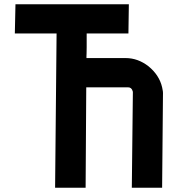

<svg xmlns="http://www.w3.org/2000/svg" viewBox="-20 -886 840 906"><path d="M240 0 247 -728H50L53 -866H588L586 -728H389Q389 -684 389 -663Q389 -642 388.5 -633Q388 -624 388 -621.5Q388 -619 388 -612H573Q631 -612 681 -573Q732 -531 745 -474Q750 -455 749 -439L745 0H602L607 -452L606 -456Q601 -474 584 -474H387L384 0H383Z"/></svg>

Font: Covid19
Style: Regular
Weight: 400
Designer: Peter Wiegel
Foundry: (c) CAT - Ing. Peter Wiegel.  for Rudolf Maass + Partner GmbH
Version: Version 001.000